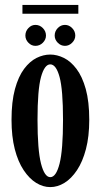

<svg xmlns="http://www.w3.org/2000/svg" viewBox="-20 -752 412 783"><path d="M185 11Q155.5 11 127.5 -6.2Q99.5 -23.5 76.5 -58Q53.5 -92.5 40.2 -144Q27 -195.5 27 -263.5Q27 -337.5 41 -388.8Q55 -440 78.2 -471Q101.5 -502 129.2 -515.8Q157 -529.5 185 -529.5Q212.5 -529.5 240.5 -515.8Q268.5 -502 292 -471Q315.5 -440 329.8 -388.8Q344 -337.5 344 -263.5Q344 -195.5 330.5 -144Q317 -92.5 294 -58Q271 -23.5 242.8 -6.2Q214.5 11 185 11ZM185 -29.5Q209 -29.5 223 -85Q237 -140.5 237 -263.5Q237 -386 223 -437.8Q209 -489.5 185 -489.5Q161.5 -489.5 147.2 -437.8Q133 -386 133 -263.5Q133 -140.5 147.2 -85Q161.5 -29.5 185 -29.5ZM245 -565Q228 -565 215.5 -577.8Q203 -590.5 203 -607Q203 -624.5 215.5 -637.5Q228 -650.5 245 -650.5Q261.5 -650.5 274.2 -637.5Q287 -624.5 287 -607Q287 -590.5 274.2 -577.8Q261.5 -565 245 -565ZM124.5 -565Q108 -565 95.8 -577.8Q83.5 -590.5 83.5 -607Q83.5 -624.5 95.8 -637.5Q108 -650.5 124.5 -650.5Q142 -650.5 154.8 -637.5Q167.5 -624.5 167.5 -607Q167.5 -590.5 154.8 -577.8Q142 -565 124.5 -565ZM71.5 -696V-732H299.5V-696Z"/></svg>

Font: Imbue Thin 10pt SemiBold
Style: Regular
Weight: 600
Version: Version 1.102